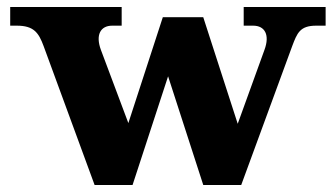

<svg xmlns="http://www.w3.org/2000/svg" viewBox="-20 -526 955 546"><path d="M104 -395 249 0H357L458 -309L558 0H666L811 -395C825 -432 833 -453 879 -453H906V-506H673V-453H700C733 -453 748 -427 732 -384L656 -174L558 -477H443L345 -176L267 -384C251 -427 266 -453 299 -453H326V-506H9V-453H28C76 -453 90 -433 104 -395Z"/></svg>

Font: LT Superior Serif ExtraBold
Style: Regular
Weight: 800
Designer: Daniel Lyons
Foundry: LyonsType
Version: Version 2.120;FEAKit 1.0